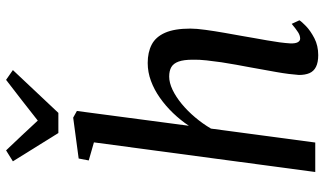

<svg xmlns="http://www.w3.org/2000/svg" viewBox="-243 -841 1094 648"><g transform="rotate(-90 304.0 -517.0)"><path d="M442 10Q417.5 10 402.5 2.5Q387.5 -5 381.2 -19.5Q375 -34 375 -55Q376 -70 378.5 -89.8Q381 -109.5 385 -132Q389 -154.5 393.2 -177.5Q397.5 -200.5 401 -221Q405 -242.5 409.5 -266.8Q414 -291 417.8 -316.5Q421.5 -342 424.2 -366.8Q427 -391.5 426.5 -413Q426.5 -444 420.2 -461.2Q414 -478.5 401.5 -485.8Q389 -493 369.5 -493Q349 -493 325.2 -481.8Q301.5 -470.5 277.5 -450.8Q253.5 -431 232 -405.5Q210.5 -380 194 -352L147 0H47.5L147.5 -747L86.5 -764.5L93 -798.5L231 -817L253.5 -804.5L203.5 -426.5Q222.5 -455 246.5 -480Q270.5 -505 297.8 -524.2Q325 -543.5 354.8 -554.5Q384.5 -565.5 415.5 -565.5Q451.5 -565.5 477.5 -552Q503.5 -538.5 517.5 -506.8Q531.5 -475 531.5 -421.5Q531.5 -401 527.2 -370.2Q523 -339.5 517.2 -306.5Q511.5 -273.5 506.5 -246.5Q503.5 -227.5 499.5 -206Q495.5 -184.5 491.8 -162.8Q488 -141 485.2 -120.8Q482.5 -100.5 481.5 -84Q481 -67 485.5 -59Q490 -51 497.5 -51Q508 -51 518.8 -57.8Q529.5 -64.5 547.5 -79.5L559.5 -53.5Q555.5 -46.5 539.8 -31.2Q524 -16 499 -3Q474 10 442 10ZM179 -867 83.5 -1020.5 120.5 -1043.5Q146 -1017 171 -990.2Q196 -963.5 221 -936.5Q255 -963.5 289.5 -990.2Q324 -1017 358.5 -1043.5L391.5 -1020.5L247 -867Z"/></g></svg>

Font: Merriweather 24pt
Style: Italic
Weight: 400
Italic angle: -7.8°
Designer: Eben Sorkin
Foundry: Eben Sorkin
Version: Version 2.101